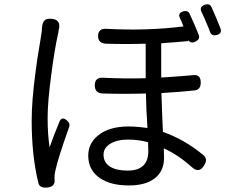

<svg xmlns="http://www.w3.org/2000/svg" viewBox="-20 -822 1047 879"><path d="M156 17Q125 -109 125 -269Q125 -363 143 -494Q149 -547 164 -632Q168 -660 170 -671Q171 -675 171.5 -682.5Q172 -690 172 -694Q174 -718 183.5 -728Q193 -738 216 -736Q263 -732 248 -681Q248 -679 247.5 -674.5Q247 -670 246 -668Q229 -592 215 -482Q198 -357 198 -281Q198 -209 207 -147Q224 -198 252 -264Q262 -291 286 -271Q303 -257 296 -239Q245 -96 234 -43Q228 -19 230 0Q230 1 230 2Q232 33 197 36.5Q162 40 156 17ZM570 27Q486 27 437 -7Q384 -43 384 -110Q384 -165 429 -202Q479 -243 569 -243Q606 -243 655 -236Q649 -330 648 -394Q549 -391 449 -394Q414 -396 414 -431Q414 -469 452 -466Q557 -461 647 -464V-543V-622Q560 -619 465 -622Q429 -624 429 -657Q429 -693 469 -690Q652 -680 820 -701Q817 -709 810 -726Q806 -735 804 -739Q792 -762 819 -770Q840 -776 848 -759Q870 -712 890 -662Q898 -640 869 -629Q861 -626 853.5 -628.5Q846 -631 844 -638L843 -640V-634Q803 -630 718 -624V-467Q784 -471 865 -478Q899 -482 899 -444Q899 -411 871 -408Q805 -401 719 -396Q720 -358 723 -282Q725 -239 726 -218Q824 -184 911 -112Q923 -101 923 -90Q924 -80 914 -64Q891 -26 857 -58Q797 -112 730 -143Q731 -127 731 -99Q731 -39 689 -6Q647 27 570 27ZM564 -41Q659 -41 659 -130Q659 -155 658 -171Q612 -183 567 -183Q516 -183 485 -164Q454 -145 454 -114Q454 -78 484 -59Q513 -41 564 -41ZM941 -677Q939 -681 936 -691Q914 -745 902 -769Q892 -791 917 -800Q939 -808 948 -790Q951 -783 958 -767Q966 -749 970 -740Q974 -730 982 -710Q987 -699 989 -693Q998 -669 973 -662Q949 -655 941 -677Z"/></svg>

Font: GenSenRounded JP R
Style: Regular
Weight: 400
Version: Version 1.501;PS 1;hotconv 16.6.51;makeotf.lib2.5.65220